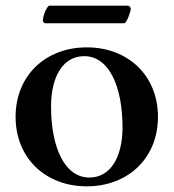

<svg xmlns="http://www.w3.org/2000/svg" viewBox="-20 -643 612 677"><path d="M131 -571C131 -567 135 -561 139 -561H418C424 -561 432 -580 435 -589C438 -598 441 -607 441 -612C441 -616 436 -623 432 -623H154C148 -623 139 -603 136 -594C133 -585 131 -576 131 -571ZM35 -231C35 -86 140 14 286 14C432 14 537 -86 537 -231C537 -376 432 -476 286 -476C140 -476 35 -376 35 -231ZM160 -268C160 -371 201 -445 277 -445C363 -445 412 -341 412 -194C412 -91 371 -17 295 -17C209 -17 160 -121 160 -268Z"/></svg>

Font: Monomakh Unicode
Style: Regular
Weight: 400
Version: Version 1.2